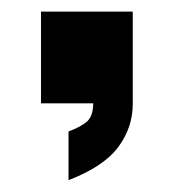

<svg xmlns="http://www.w3.org/2000/svg" viewBox="-20 -176 297 327"><path d="M49.8 -156.2Q102.5 -156.2 206.1 -156.2Q206.1 -103.5 206.1 1Q206.1 41 181.6 74.2Q157.2 107.4 96.7 130.9Q96.7 103.5 96.7 47.9Q118.2 40 128.9 30.3Q138.7 20.5 138.7 0Q109.4 0 49.8 0Q49.8 -39.1 49.8 -78.1Q49.8 -117.2 49.8 -156.2Z"/></svg>

Font: Post Neon Display
Style: Regular
Weight: 700
Designer: Ward Goes
Version: Version 1.0